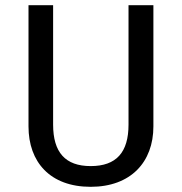

<svg xmlns="http://www.w3.org/2000/svg" viewBox="-20 -709 702 741"><path d="M572 -689H476V-228C476 -121 429 -68 330 -68C232 -68 185 -121 185 -228V-689H90V-221C90 -84 173 12 330 12C485 12 572 -84 572 -221Z"/></svg>

Font: Fira Math
Style: Regular
Weight: 400
Designer: Xiangdong Zeng
Foundry: Xiangdong Zeng
Version: Version 0.3.4